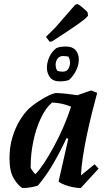

<svg xmlns="http://www.w3.org/2000/svg" viewBox="-20 -938 544 970"><path d="M93 12Q71 -1 49.5 -36.5Q28 -72 28 -138Q28 -195 42.5 -243.5Q57 -292 79.5 -329Q102 -366 127 -390Q147 -408 174.5 -426Q202 -444 227 -456Q252 -468 266 -468Q292 -467 319 -464Q346 -461 371 -457L440 -481L471 -469Q458 -422 444.5 -367.5Q431 -313 419 -256.5Q407 -200 399 -147.5Q391 -95 389 -52L458 -108L478 -86L388 12Q372 12 350.5 8Q329 4 308.5 -3.5Q288 -11 276 -21L325 -237L316 -240Q283 -169 247.5 -108.5Q212 -48 171 0Q155 5 134.5 8.5Q114 12 93 12ZM159 -58Q178 -77 202.5 -114Q227 -151 252.5 -198Q278 -245 300.5 -297Q323 -349 339 -399Q295 -418 243 -420Q210 -392 185.5 -339Q161 -286 148 -222.5Q135 -159 135 -99V-90Q145 -71 159 -58ZM281 -527Q248 -527 232.5 -547.5Q217 -568 217 -596Q217 -622 229 -649.5Q241 -677 265 -695Q276 -700 288 -701.5Q300 -703 314 -703Q346 -703 362 -684.5Q378 -666 378 -639Q379 -614 366.5 -586Q354 -558 330 -535Q319 -530 307.5 -528.5Q296 -527 281 -527ZM297 -576Q316 -576 324.5 -589Q333 -602 334 -619Q334 -636 326 -652Q319 -653 313 -654Q307 -655 299 -655Q281 -655 271 -642Q261 -629 261 -611Q261 -604 263 -595.5Q265 -587 270 -580Q283 -576 297 -576ZM231 -727 212 -752 258 -797 360 -914 371 -918Q377 -916 392 -904Q407 -892 422 -877L425 -859Q415 -845 372 -814.5Q329 -784 243 -729Z"/></svg>

Font: Labrada SemiBold
Style: Italic
Weight: 600
Italic angle: -7°
Designer: Mercedes Jáuregui
Foundry: Omnibus-Type Team
Version: Version 1.000; ttfautohint (v1.8.4.7-5d5b)